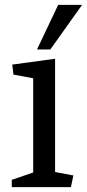

<svg xmlns="http://www.w3.org/2000/svg" viewBox="-20 -768 357 788"><path d="M206.1 -62 281.2 -47.9 271 0H28.3V-29.8L116.2 -60.1V-446.8L35.2 -461.9L30.3 -502.9L206.1 -526.9ZM186.5 -564.9H131.8L218.8 -748H316.9Z"/></svg>

Font: Brawler
Style: Regular
Weight: 400
Version: Version 1.000